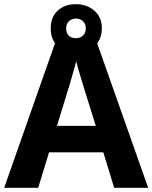

<svg xmlns="http://www.w3.org/2000/svg" viewBox="-20 -900 730 920"><path d="M527 0 475 -170H215L163 0H0L252 -717H437L690 0ZM387 -463Q382 -480 374 -506Q366 -532 358 -559Q350 -586 345 -606Q340 -586 331.5 -556.5Q323 -527 315.5 -500.5Q308 -474 304 -463L253 -297H439ZM344 -648Q290 -648 256.5 -679Q223 -710 223 -764Q223 -818 256.5 -849Q290 -880 344 -880Q396 -880 432 -849Q468 -818 468 -765Q468 -710 432.5 -679Q397 -648 344 -648ZM344 -717Q364 -717 377.5 -729.5Q391 -742 391 -764Q391 -786 377.5 -798.5Q364 -811 344 -811Q324 -811 310.5 -798.5Q297 -786 297 -764Q297 -742 309 -729.5Q321 -717 344 -717Z"/></svg>

Font: Noto Sans Hanifi Rohingya
Style: Bold
Weight: 700
Designer: Monotype Design Team and DaltonMaag
Foundry: Google LLC
Version: Version 2.102; ttfautohint (v1.8.4.7-5d5b)